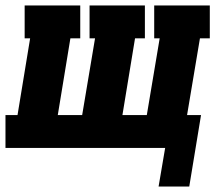

<svg xmlns="http://www.w3.org/2000/svg" viewBox="-35 -540 805 701"><path d="M544 141 568 0H-15V-120H29L75 -400H55V-520H258V-400H222L176 -120H265L312 -400H292V-520H494V-400H458L412 -120H501L548 -400H528V-520H731V-400H695L648 -120H699L656 141Z"/></svg>

Font: Iosevka Etoile Heavy Oblique
Style: Regular
Weight: 900
Italic angle: -9°
Designer: Belleve Invis
Foundry: Belleve Invis
Version: Version 15.5.2; ttfautohint (v1.8.4)